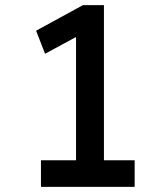

<svg xmlns="http://www.w3.org/2000/svg" viewBox="-20 -730 644 750"><path d="M277 -49V-617L315 -606L156 -520L121 -610L304 -710H386V-49ZM140 0V-104H506V0Z"/></svg>

Font: Lexend Mega
Style: Regular
Weight: 400
Designer: Bonnie Shaver-Troup, Thomas Jockin
Foundry: Lexend
Version: Version 1.007